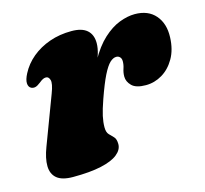

<svg xmlns="http://www.w3.org/2000/svg" viewBox="-80 -574 726 679"><g transform="rotate(-15 283.5 -235.0)"><path d="M46 -328.5Q36.5 -333.5 35.8 -347Q35 -360.5 46 -381.5Q62 -412.5 90 -435.8Q118 -459 155 -472Q192 -485 235.5 -485Q273.5 -485 292.2 -468.5Q311 -452 311 -421Q311 -402.5 304 -380Q297 -357.5 287.5 -333.2Q278 -309 270 -285Q262 -261 260.5 -239.5L250.5 -243Q269 -313.5 295 -360.5Q321 -407.5 350.8 -434.8Q380.5 -462 410.5 -473.5Q440.5 -485 467 -485Q516 -485 542.5 -454.2Q569 -423.5 567 -373.5Q565.5 -329 547.2 -297.2Q529 -265.5 501 -248.8Q473 -232 441 -232Q405 -232 389.8 -247.2Q374.5 -262.5 374.5 -281Q374.5 -295.5 379 -308.8Q383.5 -322 383.5 -335Q383.5 -345 378.2 -350.5Q373 -356 365 -356Q353.5 -356 341.5 -344.8Q329.5 -333.5 315.2 -305Q301 -276.5 282.5 -224Q270 -188.5 265.2 -166.5Q260.5 -144.5 260.5 -126Q260.5 -107.5 268.5 -99.2Q276.5 -91 284.5 -82.8Q292.5 -74.5 292.5 -56Q292.5 -35.5 272.2 -19.2Q252 -3 211.2 6Q170.5 15 108 15Q68 15 49.2 -0.8Q30.5 -16.5 30 -45.2Q29.5 -74 44.5 -113L111 -289.5Q124 -323.5 120 -336.8Q116 -350 106 -350Q100.5 -350 95 -347.5Q89.5 -345 81 -338Q69 -328.5 61.2 -326.8Q53.5 -325 46 -328.5Z"/></g></svg>

Font: Fraunces Wonky
Style: Italic
Weight: 900
Italic angle: -16°
Version: Version 1.000;[b76b70a41]